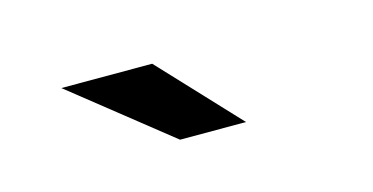

<svg xmlns="http://www.w3.org/2000/svg" viewBox="-33 -851 666 343"><g transform="rotate(-15 300.0 -679.0)"><path d="M88 -751H256L391 -607H269Z"/></g></svg>

Font: Montserrat-Bold
Style: Bold
Weight: 700
Version: Version 7.200